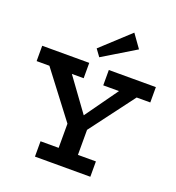

<svg xmlns="http://www.w3.org/2000/svg" viewBox="-167 -1101 1135 1235"><g transform="rotate(20 400.5 -484.0)"><path d="M366 -231 75 -613H230L416 -357L598 -612H720L434 -231ZM212 0V-105H591V0ZM336 -51V-316H468V-51ZM12 -581V-686H334V-581ZM468 -581V-686H790V-581ZM382 -742 347 -790 540 -968 605 -877Z"/></g></svg>

Font: BioRhyme ExtraBold
Style: Bold
Weight: 700
Version: Version 1.600;gftools[0.9.33]